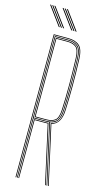

<svg xmlns="http://www.w3.org/2000/svg" viewBox="-144 -994 561 1038"><g transform="rotate(15 137.0 -475.0)"><path d="M60 0V-800H142Q181.5 -800 203.8 -780.6Q226 -761.2 228 -707Q231.2 -624.2 231 -552.6Q230.8 -481 228 -418Q224.8 -341.8 173 -328.5L246 0H242L168.2 -331.5Q196 -337.2 209.1 -357.9Q222.2 -378.5 224 -418.2Q226.8 -481.5 226.9 -553.8Q227 -626 224 -707Q222.2 -760 200.4 -778Q178.5 -796 142 -796H64V0ZM68 0V-792H142Q178.2 -792 198.2 -774.8Q218.2 -757.5 220 -706.8Q222.8 -630 222.9 -556.2Q223 -482.5 220 -418.2Q218.2 -377.5 204.8 -358.4Q191.2 -339.2 163.5 -334.8L237.8 0H233.8L159.5 -334Q150.8 -333 141 -333H72V0ZM72 -337H141Q175.2 -337 194.5 -352.8Q213.8 -368.5 216 -418.5Q218.8 -481.5 218.9 -554.2Q219 -627 216 -706.5Q214.2 -756 195.2 -772Q176.2 -788 142 -788H72ZM76 -341V-784H142Q174.8 -784 192.5 -769Q210.2 -754 212 -706.5Q214.8 -629.2 214.9 -556Q215 -482.8 212 -418.5Q209.8 -369.2 191.1 -355.1Q172.5 -341 141 -341ZM80 -345H141Q171.5 -345 188.8 -358.5Q206 -372 208 -418.8Q210.8 -482 210.9 -554.5Q211 -627 208 -706.5Q206.2 -753.5 188.9 -766.8Q171.5 -780 142 -780H80ZM76 0V-329H141Q149 -329 156.5 -329.8L229.5 0H225.5L153.2 -325.5Q146.2 -325 141 -325H80V0ZM100 -845 23 -950H29L106 -845ZM76 -845 -1 -950H5L82 -845ZM88 -845 11 -950H17L94 -845ZM170 -845 93 -950H99L176 -845ZM146 -845 69 -950H75L152 -845ZM158 -845 81 -950H87L164 -845Z"/></g></svg>

Font: Big Shoulders Inline Display Thin
Style: Regular
Weight: 100
Designer: Patric King
Foundry: XO Type Co
Version: Version 1.000